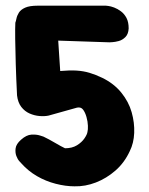

<svg xmlns="http://www.w3.org/2000/svg" viewBox="-20 -663 526 676"><path d="M242 -7Q211 -7 176 -16Q141 -25 110 -43Q79 -61 55 -88Q55 -88 48.5 -95Q42 -102 37.5 -114Q33 -126 35 -141Q37 -156 54 -171Q73 -188 90.5 -189Q108 -190 120.5 -186Q133 -182 133 -182Q152 -173 174 -160Q196 -147 209 -141Q234 -141 251 -151.5Q268 -162 277.5 -176Q287 -190 288 -199Q290 -206 289.5 -220.5Q289 -235 284.5 -251Q280 -267 272.5 -277Q265 -287 251 -284L151 -256Q137 -253 119 -254.5Q101 -256 84 -263.5Q67 -271 55 -286.5Q43 -302 40 -327Q37 -386 35.5 -436.5Q34 -487 33.5 -525.5Q33 -564 34 -583Q36 -588 38 -598Q40 -608 46.5 -618.5Q53 -629 68.5 -636Q84 -643 113 -643H353Q353 -643 361.5 -642Q370 -641 382 -636.5Q394 -632 406 -623Q418 -614 425.5 -599.5Q433 -585 433 -563Q432 -543 421.5 -532.5Q411 -522 398 -518.5Q385 -515 375 -514.5Q365 -514 365 -514L185 -520Q186 -506 188 -473.5Q190 -441 192 -413Q225 -416 249.5 -414.5Q274 -413 295.5 -406.5Q317 -400 340 -389Q381 -369 407 -337Q433 -305 443.5 -268Q454 -231 452.5 -195Q451 -159 437 -131Q418 -90 386.5 -62.5Q355 -35 317.5 -20.5Q280 -6 242 -7Z"/></svg>

Font: Sour Gummy Black ExtraBold
Style: Regular
Weight: 800
Version: Version 1.000